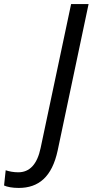

<svg xmlns="http://www.w3.org/2000/svg" viewBox="-31 -734 456 945"><path d="M61 191C159 191 225 137 253 6L405 -714H319L169 -6C152 76 114 114 59 114C36 114 15 110 -3 104L-11 179C4 186 30 191 61 191Z"/></svg>

Font: Noto Sans SemiCondensed
Style: Italic
Weight: 400
Width: 4
Italic angle: -12°
Designer: Monotype Design Team
Foundry: Monotype Imaging Inc.
Version: Version 2.013